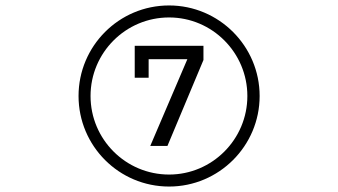

<svg xmlns="http://www.w3.org/2000/svg" viewBox="-20 -741 1240 704"><path d="M312 -389C312 -548 441 -677 600 -677C758 -677 887 -548 887 -389C887 -230 758 -101 600 -101C441 -101 312 -230 312 -389ZM268 -389C268 -206 416 -57 600 -57C783 -57 932 -206 932 -389C932 -572 783 -721 600 -721C416 -721 268 -572 268 -389ZM474 -456H525V-524H667L531 -206H594L726 -521V-573H474Z"/></svg>

Font: CryptoKit_GRILLE 1.4
Style: Regular
Weight: 400
Monospace: yes
Designer: Oceane Juvin
Foundry: http://www.head-geneve.ch
Version: Version 1.004